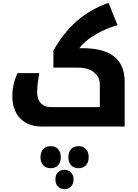

<svg xmlns="http://www.w3.org/2000/svg" viewBox="-20 -872 954 1323"><path d="M268 0Q174 0 119.5 -56Q65 -112 65 -209Q65 -252 74 -291Q83 -330 101 -368H251Q236 -289 236 -235Q236 -188 261 -161Q286 -134 328 -134H668V-288Q668 -342 627.5 -374Q587 -406 518 -406H348V-523Q416 -646 510.5 -728Q605 -810 728 -852L790 -698Q734 -683 682 -657.5Q630 -632 589.5 -601.5Q549 -571 527 -540H548Q694 -540 766.5 -482.5Q839 -425 839 -308V0ZM330 287Q296 287 277.5 266Q259 245 259 211Q259 178 277 156.5Q295 135 330 135Q362 135 380.5 156Q399 177 399 211Q399 247 380 267Q361 287 330 287ZM522 287Q489 287 470 267Q451 247 451 211Q451 177 469 156Q487 135 522 135Q553 135 572 155Q591 175 591 211Q591 247 572 267Q553 287 522 287ZM424 431Q398 431 380 414.5Q362 398 362 364Q362 330 380 314Q398 298 424 298Q454 298 470.5 317.5Q487 337 487 364Q487 393 470.5 412Q454 431 424 431Z"/></svg>

Font: Noto Kufi Arabic ExtraBold
Style: Regular
Weight: 800
Designer: Monotype Design Team, David Williams, Khaled Hosny
Foundry: Google LLC
Version: Version 2.109; ttfautohint (v1.8.4.7-5d5b)